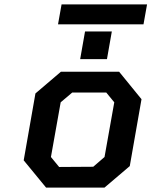

<svg xmlns="http://www.w3.org/2000/svg" viewBox="-20 -847 684 867"><path d="M242 -737 258 -827H644L628 -737ZM342 -580 364 -705H485L463 -580ZM452 0H188L87 -123L140 -425L255 -523H518L619 -399L566 -97ZM247 -93 401 -94 452 -138 496 -385 460 -429H306L254 -385L210 -138Z"/></svg>

Font: Tomorrow Medium
Style: Italic
Weight: 500
Italic angle: -10°
Designer: Tony de Marco, Monica Rizzolli
Foundry: Just in Type
Version: Version 2.002